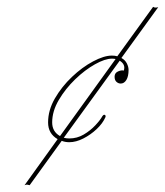

<svg xmlns="http://www.w3.org/2000/svg" viewBox="-20 -542 484 563"><path d="M308 -379Q317 -379 324 -377L429 -522Q434 -518 444 -521L336 -372Q347 -366 352 -356Q357 -346 357 -337Q357 -318 350.5 -307.5Q344 -297 334 -297Q327 -297 321.5 -302Q316 -307 316 -317Q316 -328 326 -332.5Q336 -337 343 -335Q349 -353 331 -364L167 -138Q175 -136 183 -136Q206 -136 225.5 -147.5Q245 -159 259.5 -174.5Q274 -190 280 -201Q284 -207 287.5 -205Q291 -203 289 -198Q281 -180 263.5 -163.5Q246 -147 224.5 -136Q203 -125 183 -125Q171 -125 161 -129L67 1Q63 0 60 -0.5Q57 -1 52 1L149 -134Q121 -150 121 -183Q121 -219 141 -253.5Q161 -288 191 -316.5Q221 -345 253 -362Q285 -379 308 -379ZM133 -183Q133 -156 156 -143L319 -369Q314 -370 308 -370Q288 -370 258.5 -353.5Q229 -337 200.5 -309.5Q172 -282 152.5 -249Q133 -216 133 -183Z"/></svg>

Font: Kapakana Light
Style: Regular
Weight: 300
Designer: Kyosuke Nagai
Version: Version 1.000